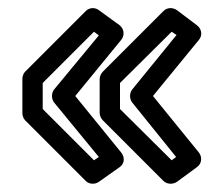

<svg xmlns="http://www.w3.org/2000/svg" viewBox="-20 -488 547 472"><path d="M211 -94 85 -220V-284L211 -410L223 -401L113 -268C106 -259 106 -245 113 -236L223 -102ZM191 -43C199 -35 213 -34 223 -41L274 -77C288 -87 286 -103 278 -113L165 -252L278 -390C288 -403 284 -418 274 -426L223 -463C214 -470 200 -470 191 -461L42 -312C38 -308 35 -301 35 -294V-210C35 -205 37 -197 42 -192ZM402 -94 275 -220V-284L402 -410L414 -402L305 -268C298 -259 298 -245 305 -236L413 -102ZM382 -43C390 -35 405 -34 415 -41L464 -77C477 -86 477 -103 469 -113L356 -252L469 -390C479 -402 475 -418 464 -426L415 -463C405 -470 391 -470 382 -461L233 -312C229 -308 225 -301 225 -294V-210C225 -204 228 -197 233 -192Z"/></svg>

Font: Falling Sky
Style: ExtOu
Weight: 400
Designer: Paul D. Hunt
Foundry: Adobe Systems Incorporated
Version: Version 1.02